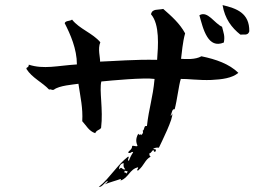

<svg xmlns="http://www.w3.org/2000/svg" viewBox="-20 -738 1040 754"><path d="M959 -615C960 -687 909 -705 854 -718C863 -664 890 -629 924 -602C938 -604 954 -597 959 -615ZM859 -571C864 -597 858 -608 852 -633C823 -645 795 -698 763 -678C770 -654 778 -618 794 -593C808 -571 828 -558 859 -571ZM916 -452C880 -487 829 -505 771 -517C747 -503 708 -506 691 -507C694 -529 697 -572 707 -607C686 -646 653 -675 621 -703C600 -698 578 -705 573 -682C608 -642 601 -556 597 -503C509 -505 430 -498 373 -496C374 -512 363 -546 374 -572C344 -608 292 -624 263 -661C254 -654 238 -658 234 -647C256 -604 282 -546 282 -485C204 -480 153 -465 93 -484C93 -470 82 -476 84 -467C106 -432 146 -415 173 -386C179 -390 184 -382 192 -386C212 -402 268 -406 288 -409C296 -355 306 -314 303 -262C319 -245 329 -223 354 -215C359 -228 372 -227 377 -236C386 -308 369 -384 378 -418C418 -422 546 -434 587 -428C580 -352 565 -315 557 -243C543 -246 550 -230 540 -224C546 -218 535 -207 535 -207C535 -217 529 -202 523 -213C512 -193 514 -180 520 -165C515 -161 507 -167 499 -165C499 -150 486 -147 483 -139C494 -132 496 -146 503 -140C496 -130 490 -118 486 -106C477 -111 491 -121 483 -123C462 -107 445 -87 428 -67C409 -45 391 -22 368 -4C381 -2 390 -22 403 -28C404 -22 391 -14 391 -14C416 -24 431 -27 453 -35C457 -34 453 -29 453 -29C484 -38 489 -74 522 -81C525 -76 513 -70 522 -68C548 -90 548 -110 572 -123C564 -127 570 -130 565 -134C577 -139 575 -146 583 -149C584 -138 593 -141 592 -149C592 -155 580 -149 583 -155C583 -155 594 -160 604 -158C613 -177 663 -277 656 -292C656 -292 653 -280 650 -285C656 -295 655 -311 666 -309C676 -347 682 -403 690 -428C714 -429 762 -422 810 -424C851 -426 892 -431 916 -452ZM472 -73C459 -69 458 -88 449 -73C445 -79 453 -98 466 -97C463 -81 469 -78 472 -73ZM482 -64C480 -62 478 -60 478 -56C475 -58 473 -64 472 -59C470 -58 469 -60 469 -62V-67C475 -68 478 -65 482 -64Z"/></svg>

Font: Yuji Syuku Std R
Style: Regular
Weight: 400
Designer: Kataoka Yuji
Foundry: Kinuta Font Factory
Version: Version 3.000;hotconv 1.0.111;makeotfexe 2.5.65597